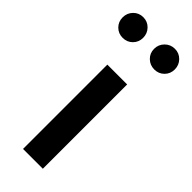

<svg xmlns="http://www.w3.org/2000/svg" viewBox="-266 -753 781 781"><g transform="rotate(45 125.0 -362.5)"><path d="M216 -725Q241 -725 258 -707.5Q275 -690 275 -665Q275 -640 258 -623Q241 -606 216 -606Q191 -606 173.5 -623Q156 -640 156 -665Q156 -690 173.5 -707.5Q191 -725 216 -725ZM34 -725Q59 -725 76 -707.5Q93 -690 93 -665Q93 -640 76 -623Q59 -606 34 -606Q9 -606 -8 -623Q-25 -640 -25 -665Q-25 -690 -8 -707.5Q9 -725 34 -725ZM67 0V-485H181V0Z"/></g></svg>

Font: Palanquin SemiBold
Style: Regular
Weight: 600
Designer: Pria Ravichandran
Version: Version 1.0.4